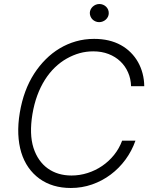

<svg xmlns="http://www.w3.org/2000/svg" viewBox="-20 -932 766 962"><path d="M79.2 -367.5Q98 -480.5 151.6 -563.6Q177.2 -603 209.2 -634.9Q241.1 -666.9 279.1 -689.6Q317.1 -712.4 360.4 -724.8Q403.8 -737.2 451.7 -737.2Q529.1 -737.2 585.6 -706Q613.3 -690.7 634.9 -669Q656.6 -647.4 671.5 -620.9Q686.4 -594.5 694.4 -563.9Q702.4 -533.4 702.8 -500H636.7Q635.7 -537.3 621.6 -569.2Q607.6 -601.2 582.9 -624.6Q558.2 -648.1 523.8 -661.4Q489.3 -674.7 447.4 -674.7Q411.9 -674.7 379.3 -665.7Q346.6 -656.6 314.3 -638.5Q282.3 -620.4 254.6 -593.6Q226.9 -566.8 204.7 -531.6Q182.5 -496.4 166.7 -453.5Q150.9 -410.5 142.4 -359.7Q126.1 -259.6 147.7 -191.4Q158.7 -157.3 177 -131.2Q195.3 -105.1 219.8 -87.7Q244.3 -70.3 274.1 -61.4Q304 -52.6 338.1 -52.6Q379.6 -52.6 419 -65.2Q458.5 -77.8 492 -100.7Q525.6 -123.6 551.5 -155.7Q577.4 -187.9 592 -227.3H658.7Q640.6 -175.8 608.7 -132.3Q576.7 -88.8 534.4 -57.2Q492.2 -25.6 441.4 -7.8Q390.6 9.9 334.9 9.9Q242.5 9.9 177.9 -36.6Q145.6 -60 122.5 -93Q99.4 -126.1 86.6 -167.8Q73.9 -209.5 71.7 -259.8Q69.6 -310 79.2 -367.5ZM478 -911.9Q487.9 -911.9 496.6 -908.2Q505.3 -904.5 511.7 -898.3Q518.1 -892 521.7 -883.5Q525.2 -875 524.9 -865.4Q524.9 -856.5 521 -848.4Q517 -840.2 510.5 -834.2Q503.9 -828.1 495.2 -824.6Q486.5 -821 476.9 -821Q467 -821 458.3 -824.8Q449.6 -828.5 443.4 -834.7Q437.1 -840.9 433.6 -849.4Q430 -858 430 -867.5Q430.4 -876.8 434.3 -884.8Q438.2 -892.8 444.8 -898.8Q451.3 -904.8 459.9 -908.4Q468.4 -911.9 478 -911.9Z"/></svg>

Font: Inter P Light
Style: Italic
Weight: 300
Italic angle: 9.39999°
Designer: Rasmus Andersson
Foundry: rsms
Version: Version 3.018;git-588b23468